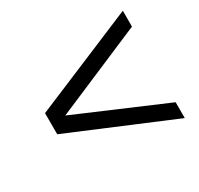

<svg xmlns="http://www.w3.org/2000/svg" viewBox="-115 -722 814 787"><g transform="rotate(-30 292.0 -329.0)"><path d="M64 -279V-379L550 -583V-508L131 -329L550 -150V-75Z"/></g></svg>

Font: Libra Sans Modern
Style: Italic
Weight: 400
Italic angle: -12°
Foundry: Stefan Peev, Context Ltd
Version: Version 1.000